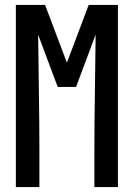

<svg xmlns="http://www.w3.org/2000/svg" viewBox="-20 -755 540 775"><path d="M44 0V-735H162L250 -502L338 -735H456V0H361V-147Q361 -264 363 -381Q365 -498 366 -615L287 -404H213L134 -615Q135 -498 137 -381Q139 -264 139 -147V0Z"/></svg>

Font: Iosevka Term Curly Semibold
Style: Regular
Weight: 600
Designer: Belleve Invis
Foundry: Belleve Invis
Version: Version 32.3.0